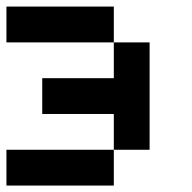

<svg xmlns="http://www.w3.org/2000/svg" viewBox="-20 -576 596 596"><path d="M0 -444.4V-555.6H333.3V-444.4ZM444.4 -111.1H333.3V-222.2H111.1V-333.3H333.3V-444.4H444.4ZM0 0V-111.1H333.3V0Z"/></svg>

Font: Pixeloid Sans
Style: Regular
Weight: 400
Designer: GGBotNet
Foundry: GGBotNet
Version: 0.5